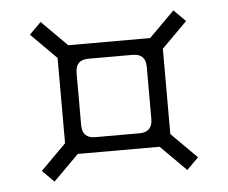

<svg xmlns="http://www.w3.org/2000/svg" viewBox="-41 -628 660 556"><g transform="rotate(-5 289.0 -350.0)"><path d="M62 -152 136 -226V-474L62 -548L96 -582L170 -508H408L482 -582L516 -548L442 -474V-226L516 -152L482 -118L408 -192H170L96 -118ZM187 -274Q187 -236 225 -236H353Q391 -236 391 -274V-426Q391 -464 353 -464H225Q187 -464 187 -426Z"/></g></svg>

Font: Oxanium Light
Style: Regular
Weight: 300
Designer: Severin Meyer
Version: Version 1.000